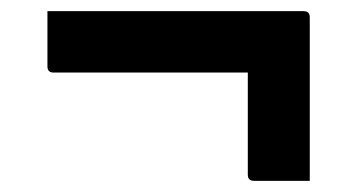

<svg xmlns="http://www.w3.org/2000/svg" viewBox="-20 -465 640 344"><path d="M65 -445H524Q535 -445 535 -434V-141H435Q424 -141 424 -152V-335H76Q65 -335 65 -346Z"/></svg>

Font: Recursive Sn Lnr St SmB
Style: Regular
Weight: 600
Version: Version 1.079;hotconv 1.0.112;makeotfexe 2.5.65598; ttfautoh